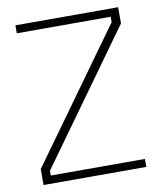

<svg xmlns="http://www.w3.org/2000/svg" viewBox="-80 -765 699 830"><g transform="rotate(-10 269.5 -349.5)"><path d="M495 1H44V-69L456 -641V-665H44V-700H495V-629L82 -55V-34H495Z"/></g></svg>

Font: Storia Sans Thin
Style: Regular
Weight: 100
Designer: Accademia di Belle Arti di Urbino and others
Foundry: Accademia di Belle Arti di Urbino and others.
Version: Version 60.001;May 25, 2020;FontCreator 12.0.0.2522 64-bit